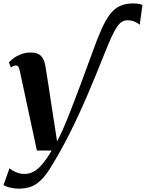

<svg xmlns="http://www.w3.org/2000/svg" viewBox="-52 -854 852 1122"><path d="M58 248.5Q33.5 248.5 8.2 242.5Q-17 236.5 -31.5 228L3.5 129Q17.5 142 41.8 152.2Q66 162.5 91 162.5Q119.5 162.5 144.2 149.2Q169 136 194.5 106Q220 76 250 25.5H163.5L63 -442.5Q59.5 -459 54.2 -465.2Q49 -471.5 41 -471.5Q33.5 -471.5 26.8 -468.5Q20 -465.5 12 -459L0 -489Q8.5 -499.5 26.8 -513.2Q45 -527 70.8 -537Q96.5 -547 126.5 -547Q169 -547 188.2 -526.5Q207.5 -506 213.5 -466.5Q217.5 -441.5 222 -413.8Q226.5 -386 231 -357Q235.5 -328 240 -298Q244.5 -268 249 -238Q253.5 -208 258 -179Q262.5 -150 267 -123L281.5 -27.5L313 -91.5Q336.5 -146 364.2 -216.8Q392 -287.5 423 -371Q454 -454.5 487 -545.5Q516 -626.5 540.5 -681.8Q565 -737 590.8 -770.5Q616.5 -804 649 -819Q681.5 -834 726 -834Q747 -834 761 -831Q775 -828 780.5 -825L764.5 -709Q751.5 -721 733 -728.2Q714.5 -735.5 693 -735.5Q675.5 -735.5 660.8 -726.8Q646 -718 631.5 -696.8Q617 -675.5 600.2 -639Q583.5 -602.5 561 -546.5Q509.5 -416.5 457.8 -295.8Q406 -175 351 -66.2Q296 42.5 235.5 138Q206.5 183 178.2 207Q150 231 120.5 239.8Q91 248.5 58 248.5Z"/></svg>

Font: Merriweather 72pt ExtraBold
Style: Italic
Weight: 800
Italic angle: -7.8°
Version: Version 2.101